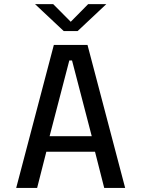

<svg xmlns="http://www.w3.org/2000/svg" viewBox="-20 -920 690 940"><path d="M592.7 0H490.2L445.2 -177H206.8L161.8 0H59.3L243.6 -700H408.4ZM319.3 -623.9 222.8 -253.1H429.2L332.7 -623.9ZM151.4 -899.9H240.3L326.3 -813.4L411.7 -899.9H500.6L359.9 -767.8H292.1Z"/></svg>

Font: Trispace Thin
Style: Regular
Weight: 100
Designer: Tyler Finck
Foundry: Etcetera Type Company
Version: Version 1.210